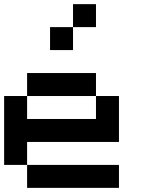

<svg xmlns="http://www.w3.org/2000/svg" viewBox="-20 -909 707 929"><path d="M444.4 -444.4H111.1V-555.6H444.4ZM111.1 -222.2V-111.1H0V-444.4H111.1V-333.3H444.4V-444.4H555.6V-222.2ZM555.6 0H111.1V-111.1H555.6ZM444.4 -777.8H333.3V-888.9H444.4ZM333.3 -666.7H222.2V-777.8H333.3Z"/></svg>

Font: Pixeloid Mono
Style: Regular
Weight: 400
Monospace: yes
Designer: GGBotNet
Foundry: GGBotNet
Version: 0.5